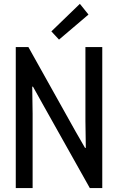

<svg xmlns="http://www.w3.org/2000/svg" viewBox="-20 -960 602 980"><path d="M60.5 0V-719.7H125L366.2 -288.1L414.1 -205.1H418L416 -342.8V-719.7H502V0H438.5L196.3 -431.6L148.4 -517.6H144.5L146.5 -379.9V0ZM281.2 -757.8 242.2 -799.8 387.7 -940.4 431.6 -885.7Z"/></svg>

Font: Reddit Mono
Style: Regular
Weight: 400
Monospace: yes
Designer: Stephen Hutchings
Foundry: Reddit
Version: Version 1.014; ttfautohint (v1.8.4.7-5d5b)